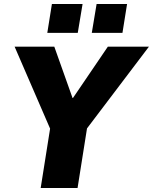

<svg xmlns="http://www.w3.org/2000/svg" viewBox="-20 -938 763 958"><path d="M183 0 241 -366 253 -243 53 -705H251L342 -449H344L518 -705H723L373 -243L425 -366L367 0ZM438 -774 462 -918H614L591 -774ZM216 -774 239 -918H392L368 -774Z"/></svg>

Font: Nunito Sans 7pt SemiCondensed Black
Style: Italic
Weight: 900
Width: 4
Italic angle: -9°
Designer: Vernon Adams
Foundry: Vernon Adams
Version: Version 3.101;gftools[0.9.27]